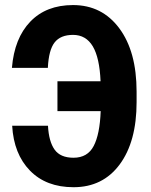

<svg xmlns="http://www.w3.org/2000/svg" viewBox="-20 -741 605 770"><path d="M172.4 -236.8Q175.8 -173.3 199 -140.9Q222.2 -108.4 274.9 -108.4Q331.1 -108.4 355.7 -155.5Q380.4 -202.6 383.8 -295.4H210.4V-415H383.3Q379.4 -509.3 352.1 -555.2Q324.7 -601.1 272.9 -601.1Q222.7 -601.1 199 -570.8Q175.3 -540.5 171.9 -468.8H27.8Q37.6 -587.9 101.6 -654.3Q165.5 -720.7 272.9 -720.7Q389.2 -720.7 458.5 -627.4Q527.8 -534.2 527.8 -373.5V-331.5Q527.8 -173.3 460.2 -81.8Q392.6 9.8 274.9 9.8Q165 9.8 100.1 -56.9Q35.2 -123.5 28.8 -236.8Z"/></svg>

Font: MAUL Condensed Bold
Style: Condensed Bold
Weight: 700
Designer: MAUL
Version: Version 1.0; 2020; ttfautohint (v1.8.3)